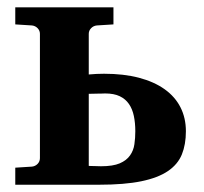

<svg xmlns="http://www.w3.org/2000/svg" viewBox="-20 -508 562 528"><path d="M352.1 -147Q352.1 -169.9 348.1 -189Q344.2 -208 334.7 -221.9Q325.2 -235.8 309.3 -243.4Q293.5 -251 269 -251Q266.6 -251 260.5 -250.7Q254.4 -250.5 247.6 -250.5Q240.7 -250.5 234.1 -250.2Q227.5 -250 224.1 -250V-51.8Q226.1 -51.8 230.5 -51.5Q234.9 -51.3 240.2 -51.3Q245.6 -51.3 250.5 -51Q255.4 -50.8 257.8 -50.8Q290.5 -50.8 309.3 -58.8Q328.1 -66.9 337.6 -80.6Q347.2 -94.2 349.6 -111.3Q352.1 -128.4 352.1 -147ZM491.2 -147Q491.2 -110.8 480.2 -83.5Q469.2 -56.2 441.9 -37.6Q414.6 -19 368.4 -9.5Q322.3 0 252 0H22V-46.9L67.9 -49.8Q77.1 -50.8 83.5 -57.4Q89.8 -64 89.8 -73.2V-415Q89.8 -423.8 83.5 -430.4Q77.1 -437 67.9 -438L22 -440.9V-487.8H292V-440.9L246.1 -438Q236.8 -437 230.5 -430.4Q224.1 -423.8 224.1 -415V-303.2Q232.9 -304.2 245.4 -304.7Q257.8 -305.2 266.1 -305.2Q320.3 -305.2 362.1 -294.2Q403.8 -283.2 432.6 -262.7Q461.4 -242.2 476.3 -212.9Q491.2 -183.6 491.2 -147Z"/></svg>

Font: Charis SIL Cyr
Style: Bold
Weight: 700
Foundry: SIL International
Version: Version 5.000